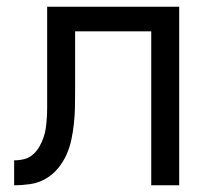

<svg xmlns="http://www.w3.org/2000/svg" viewBox="-20 -550 640 570"><path d="M22 0V-74Q37 -74 51.5 -77.5Q66 -81 77.5 -91Q89 -101 96.5 -114Q104 -127 109 -141Q114 -155 116 -170Q118 -185 119 -200Q120 -215 120 -229.5Q120 -244 120 -259Q120 -262 120 -264Q120 -266 120 -268V-274Q120 -277 120 -279Q120 -281 120 -283V-530H512V0H429V-457H203V-282Q203 -281 203 -281Q203 -281 203 -281V-280Q203 -256 202.5 -231.5Q202 -207 199.5 -183.5Q197 -160 192 -136Q187 -112 177 -90Q167 -68 151.5 -49.5Q136 -31 115 -19Q94 -7 70 -3.5Q46 0 22 0Z"/></svg>

Font: Iosevka Mono
Style: Regular
Weight: 400
Designer: Belleve Invis
Foundry: Belleve Invis
Version: Version 11.1.1